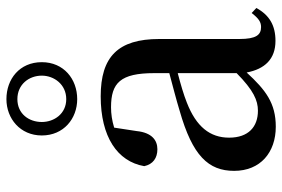

<svg xmlns="http://www.w3.org/2000/svg" viewBox="-164 -720 900 613"><g transform="rotate(-90 286.5 -414.0)"><path d="M276 -653C229 -653 203 -692 203 -731C203 -772 229 -809 276 -809C323 -809 351 -772 351 -731C351 -692 323 -653 276 -653ZM276 -618C340 -618 394 -661 394 -731C394 -802 340 -844 276 -844C214 -844 160 -800 160 -731C160 -661 214 -618 276 -618ZM462 15C511 15 544 -4 567 -46L551 -61C533 -38 522 -31 506 -31C481 -31 468 -47 468 -100V-356C468 -488 411 -543 285 -543C156 -543 77 -490 62 -404C68 -376 88 -362 116 -362C145 -362 169 -380 174 -428L185 -500C208 -507 229 -510 250 -510C328 -510 359 -480 359 -372V-324C318 -313 275 -302 239 -291C95 -250 47 -199 47 -117C47 -33 106 16 188 16C263 16 305 -16 361 -77C372 -19 404 15 462 15ZM359 -109C304 -55 272 -41 239 -41C188 -41 153 -71 153 -133C153 -194 188 -238 265 -268C290 -278 324 -288 359 -297Z"/></g></svg>

Font: Noto Serif CJK HK SemiBold
Style: Regular
Weight: 600
Designer: Ryoko NISHIZUKA 西塚涼子 (kana & ideographs); Frank Grießhammer (Latin, Greek & Cyrillic); Wenlong ZHANG 张文龙 (bopomofo); San
Foundry: Adobe
Version: Version 2.001;hotconv 1.1.0;makeotfexe 2.6.0